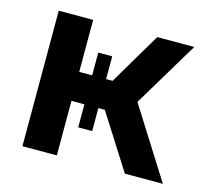

<svg xmlns="http://www.w3.org/2000/svg" viewBox="-82 -620 788 717"><g transform="rotate(15 312.5 -262.0)"><path d="M61 0V-524H194V-323H244V-411H298V-323H323L442 -524H585L433 -271L604 0H457L323 -211H298V-122H244V-211H194V0Z"/></g></svg>

Font: Raleway
Style: Bold
Weight: 700
Designer: Matt McInerney, Pablo Impallari, Rodrigo Fuenzalida
Foundry: Matt McInerney, Pablo Impallari, Rodrigo Fuenzalida
Version: Version 4.026